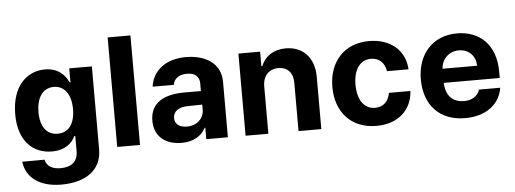

<svg xmlns="http://www.w3.org/2000/svg" viewBox="-56 -890 3405 1270"><g transform="rotate(-5 1646.0 -255.5)"><path d="M304.7 215.9C463.1 215.9 572.8 144.9 572.8 5.3V-545.5H422.6V-453.8H416.9C396.7 -498.2 352.3 -552.6 261 -552.6C141.3 -552.6 40.1 -459.5 40.1 -273.8C40.1 -92.3 138.5 -7.8 261.4 -7.8C348.4 -7.8 397 -51.5 416.9 -96.6H423.3V3.2C423.3 78.1 375.7 107.2 308.6 107.2C254.6 107.2 218 88.1 206.7 41.9L58.9 42.6C71.7 146 156.2 215.9 304.7 215.9ZM194.6 -274.5C194.6 -367.2 234.4 -432.2 309.3 -432.2C382.8 -432.2 424 -370 424 -274.5C424 -178.3 382.1 -121.4 309.3 -121.4C235.1 -121.4 194.6 -180.4 194.6 -274.5Z M844.8 -727.3H693.5V0H844.8Z M1121.1 10.3C1201.7 10.3 1253.9 -24.9 1280.5 -75.6H1284.8V0H1428.3V-367.9C1428.3 -497.9 1318.2 -552.6 1196.7 -552.6C1066.1 -552.6 975.9 -485.1 961.6 -376.8L1101.9 -376.4C1109.4 -418.3 1141.7 -442.1 1196 -442.1C1247.5 -442.1 1277 -416.2 1277 -371.4V-320L1170.5 -320.3C1036.2 -321 940 -274.1 940 -152.3C940 -44.4 1017 10.3 1121.1 10.3ZM1084.5 -157.3C1084.5 -199.9 1119.3 -227.3 1178.6 -228.3L1278.1 -230.1V-195C1278.1 -137.8 1230.8 -94.1 1164.4 -94.1C1117.9 -94.1 1084.5 -115.8 1084.5 -157.3Z M1697.1 -315.3C1697.4 -385.7 1739.3 -426.8 1800.4 -426.8C1861.2 -426.8 1897.7 -387.1 1897.4 -320.3V0H2048.7V-347.3C2048.7 -474.4 1974.1 -552.6 1860.4 -552.6C1779.5 -552.6 1720.9 -512.8 1696.4 -449.2H1690V-545.5H1545.8V0H1697.1Z M2414.1 10.7C2559.3 10.7 2650.6 -74.6 2657.7 -199.9H2514.9C2506 -141.7 2467.7 -109 2415.8 -109C2345.2 -109 2299.4 -168.3 2299.4 -272.7C2299.4 -375.7 2345.5 -434.7 2415.8 -434.7C2471.2 -434.7 2506.7 -398.1 2514.9 -343.8H2657.7C2651.3 -469.8 2555.8 -552.6 2413.4 -552.6C2247.9 -552.6 2145.6 -437.9 2145.6 -270.6C2145.6 -104.8 2246.1 10.7 2414.1 10.7Z M3003.6 10.7C3144.5 10.7 3234.7 -62.5 3251.4 -169.4H3110.4C3097.3 -126.8 3058.2 -102.3 3006 -102.3C2930 -102.3 2884.2 -150.2 2882.5 -234H3253.9V-275.6C3253.9 -460.9 3141.7 -552.6 2997.5 -552.6C2837 -552.6 2733 -438.6 2733 -270.2C2733 -97.3 2835.6 10.7 3003.6 10.7ZM2882.5 -327.8C2885.3 -390.3 2932.9 -439.6 3000 -439.6C3065.7 -439.6 3111.2 -392.8 3111.5 -327.8Z"/></g></svg>

Font: Magic Ui Pro
Style: Bold
Weight: 700
Designer: Stefan Endress, Andreas Faust
Version: Version 1.000;FEAKit 1.0